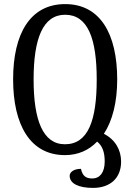

<svg xmlns="http://www.w3.org/2000/svg" viewBox="-20 -746 637 937"><path d="M434 171C519 171 571 122 571 43C571 -15 542 -65 487 -93C529 -157 552 -248 552 -358C552 -581 469 -726 298 -726C127 -726 44 -581 44 -359C44 -137 127 11 297 11C361 11 414 -13 454 -55C480 -34 491 -3 491 42C491 97 466 125 431 125C399 125 383 113 375 78C340 78 320 94 320 112C320 150 364 171 434 171ZM297 -42C189 -42 144 -160 144 -358C144 -557 189 -674 298 -674C409 -674 452 -557 452 -358C452 -160 411 -42 297 -42Z"/></svg>

Font: Noto Serif Georgian ExtraCondensed
Style: Regular
Weight: 400
Width: 2
Designer: Monotype Design Team, Akaki Razmadze
Foundry: Google LLC
Version: Version 2.003